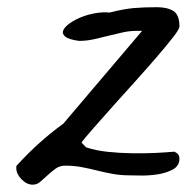

<svg xmlns="http://www.w3.org/2000/svg" viewBox="-20 -502 534 523"><path d="M24.4 -43.9Q24.4 -45.9 24.4 -47.9Q24.4 -49.8 25.4 -50.8Q53.7 -82 85.4 -110.8Q117.2 -139.6 152.3 -165L367.2 -418H353.5Q333 -418 313.5 -413.6Q293.9 -409.2 274.4 -404.3Q254.9 -399.4 235.4 -395Q215.8 -390.6 195.3 -390.6Q167 -394.5 157.7 -402.3Q148.4 -410.2 152.3 -419.4Q156.2 -428.7 169.9 -438.5Q183.6 -448.2 202.1 -455.6Q220.7 -462.9 241.2 -466.3Q261.7 -469.7 278.3 -467.8Q316.4 -477.5 344.2 -480Q372.1 -482.4 407.2 -482.4Q435.5 -482.4 452.1 -472.2Q468.8 -461.9 468.8 -429.7Q468.8 -422.9 451.7 -400.9Q434.6 -378.9 408.2 -348.1Q381.8 -317.4 350.1 -282.2Q318.4 -247.1 288.6 -213.9Q258.8 -180.7 235.4 -153.8Q211.9 -127 202.1 -114.3Q203.1 -112.3 208 -107.4Q212.9 -102.5 214.8 -100.6Q241.2 -91.8 273.9 -88.4Q306.6 -85 339.8 -84.5Q373 -84 403.3 -85.4Q433.6 -86.9 455.1 -88.9Q462.9 -85 465.8 -80.6Q468.8 -76.2 468.8 -70.3Q468.8 -49.8 450.2 -40Q431.6 -30.3 408.2 -26.9Q384.8 -23.4 362.3 -23.9Q339.8 -24.4 332 -24.4Q308.6 -24.4 287.1 -28.3Q265.6 -32.2 244.1 -37.6Q222.7 -43 201.7 -46.9Q180.7 -50.8 158.2 -50.8Q142.6 -50.8 131.3 -42.5Q120.1 -34.2 109.9 -24.9Q99.6 -15.6 90.3 -7.3Q81.1 1 69.3 1Q52.7 1 38.6 -13.7Q24.4 -28.3 24.4 -43.9Z"/></svg>

Font: La Belle Aurore
Style: Regular
Weight: 400
Version: Version 1.001 2001